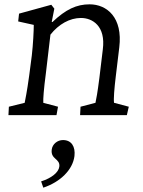

<svg xmlns="http://www.w3.org/2000/svg" viewBox="-20 -532 659 887"><path d="M19 0H241L248 -39L180 -57C179 -75 182 -118 192 -194L213 -372C251 -420 302 -449 354 -449C407 -449 469 -412 455 -304L439 -171C430 -101 425 -75 421 -57L352 -39L350 0H566L575 -39L507 -57C504 -72 508 -123 515 -180L531 -313C548 -451 474 -512 394 -512C334 -512 284 -489 222 -430L219 -431L231 -492L217 -510L68 -469L64 -433L136 -417C136 -390 133 -328 127 -276L115 -184C104 -103 97 -74 94 -57L21 -39ZM170 306 180 335C258 309 316 253 324 189C329 145 310 115 271 115C245 115 222 134 219 159C213 205 259 200 254 238C251 264 218 291 170 306Z"/></svg>

Font: TPK Tissa Web
Style: Italic
Weight: 400
Italic angle: -7°
Designer: Jacques Le Bailly, Suppakit Chalermlarp | Katatrad Co.,Ltd.
Foundry: Jacques Le Bailly, Cadson Demak Co.,Ltd.
Version: Version 5.000;Glyphs 3.1.2 (3151)